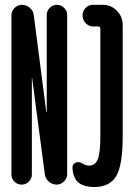

<svg xmlns="http://www.w3.org/2000/svg" viewBox="-20 -750 540 780"><path d="M319.3 2.9Q296.9 -3.9 285.6 -24.4Q274.4 -44.9 274.4 -70.3Q274.4 -83 286.6 -88.9Q298.8 -94.7 310.5 -87.9Q329.1 -77.1 341.8 -77.1Q366.2 -77.1 377 -102.5Q387.7 -127.9 387.7 -197.3V-633.8Q387.7 -642.6 378.9 -642.6H358.4Q340.8 -642.6 328.1 -655.8Q315.4 -668.9 315.4 -687Q315.4 -705.1 327.6 -717.8Q339.8 -730.5 358.4 -730.5H397.5Q431.6 -730.5 455.1 -706.1Q478.5 -681.6 478.5 -648.4V-196.3Q478.5 -79.1 452.1 -34.7Q425.8 9.8 362.3 9.8Q338.9 9.8 319.3 2.9ZM26.4 -41V-688.5Q26.4 -705.1 39.1 -717.8Q51.8 -730.5 69.3 -730.5Q86.9 -730.5 101.1 -718.3Q115.2 -706.1 117.2 -688.5L168 -295.9L168.9 -294.9L169.9 -295.9V-689.5Q169.9 -706.1 182.1 -718.3Q194.3 -730.5 210.9 -730.5Q227.5 -730.5 240.2 -718.3Q252.9 -706.1 252.9 -689.5V-42Q252.9 -25.4 239.7 -12.7Q226.6 0 210 0Q192.4 0 178.2 -12.2Q164.1 -24.4 162.1 -42L110.4 -433.6V-434.6L109.4 -433.6V-41Q109.4 -24.4 97.2 -12.2Q85 0 67.9 0Q50.8 0 38.6 -12.2Q26.4 -24.4 26.4 -41Z"/></svg>

Font: Rounded-X Mgen+ 1mn medium
Style: Regular
Weight: 500
Designer: [Source Han Sans]
Ryoko NISHIZUKA  (kana & ideographs); Paul D. Hunt (Latin, Greek & Cyrillic); Wenlong ZHANG  (bopomofo
Version: Version 1.059.20150602